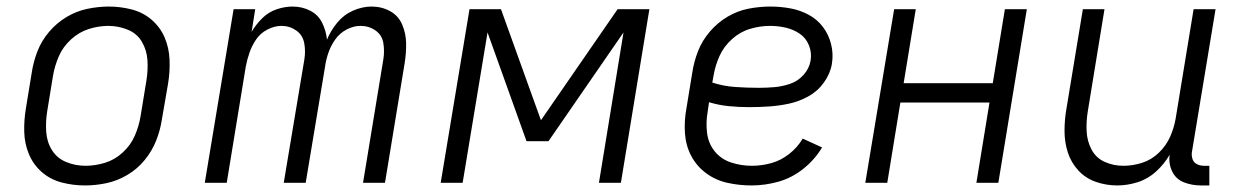

<svg xmlns="http://www.w3.org/2000/svg" viewBox="-20 -558 3784 586"><path d="M239 8Q272 8 305 1Q338 -6 368.5 -24Q399 -42 421.5 -69.5Q444 -97 456.5 -128.5Q469 -160 474 -193L493 -303Q499 -339 497.5 -375.5Q496 -412 482.5 -443.5Q469 -475 443 -497.5Q417 -520 382.5 -529Q348 -538 312 -538Q280 -538 246.5 -531Q213 -524 183 -506Q153 -488 130 -461Q107 -434 94.5 -402Q82 -370 77 -337L59 -227Q53 -191 54 -155Q55 -119 68.5 -87Q82 -55 108 -32.5Q134 -10 168.5 -1Q203 8 239 8ZM241 -52Q210 -52 182 -63.5Q154 -75 138.5 -100Q123 -125 121 -156Q119 -187 124 -218L142 -328Q147 -357 159.5 -386Q172 -415 196.5 -437.5Q221 -460 251 -469.5Q281 -479 311 -479Q341 -479 369.5 -467.5Q398 -456 413 -430.5Q428 -405 430 -374.5Q432 -344 427 -313L409 -203Q404 -173 391.5 -144Q379 -115 354.5 -92.5Q330 -70 300 -61Q270 -52 241 -52Z M605 0H672L730 -354Q734 -376 741.5 -397.5Q749 -419 762 -438Q775 -457 796.5 -468Q818 -479 839 -479Q864 -479 884 -465Q904 -451 908.5 -426.5Q913 -402 909 -377L846 0H913L972 -354Q975 -376 982.5 -397.5Q990 -419 1003.5 -438Q1017 -457 1038 -468Q1059 -479 1080 -479Q1106 -479 1126 -465Q1146 -451 1150 -426.5Q1154 -402 1150 -377L1088 0H1155L1215 -365Q1220 -396 1219.5 -426Q1219 -456 1207.5 -483Q1196 -510 1170.5 -524Q1145 -538 1114 -538Q1086 -538 1057.5 -525.5Q1029 -513 1009 -488.5Q989 -464 978 -437Q975 -465 963 -489Q951 -513 926.5 -525.5Q902 -538 873 -538Q849 -538 824 -529.5Q799 -521 780 -502Q761 -483 748 -461L759 -530H693Z M1325 0H1392L1468 -459L1587 -127H1654L1883 -459L1808 0H1875L1962 -530H1865L1631 -191L1509 -530H1413Z M2274 8Q2315 8 2356 -3.5Q2397 -15 2432 -43Q2467 -71 2489 -108L2430 -135Q2414 -108 2388.5 -88Q2363 -68 2333.5 -60Q2304 -52 2275 -52Q2242 -52 2211.5 -62Q2181 -72 2161.5 -96Q2142 -120 2138 -152.5Q2134 -185 2140 -218L2144 -246Q2174 -237 2204.5 -234Q2235 -231 2266 -231Q2296 -231 2326.5 -233Q2357 -235 2387.5 -241.5Q2418 -248 2446.5 -263.5Q2475 -279 2494.5 -306Q2514 -333 2519 -363Q2524 -394 2516.5 -423.5Q2509 -453 2491.5 -476Q2474 -499 2448 -513Q2422 -527 2392 -532.5Q2362 -538 2331 -538Q2298 -538 2264.5 -531.5Q2231 -525 2200.5 -507Q2170 -489 2146.5 -461.5Q2123 -434 2110.5 -402Q2098 -370 2093 -337L2075 -227Q2068 -189 2070.5 -151.5Q2073 -114 2089.5 -82.5Q2106 -51 2135 -29.5Q2164 -8 2200 0Q2236 8 2274 8ZM2296 -290Q2260 -290 2224 -292.5Q2188 -295 2154 -306L2158 -328Q2163 -358 2176 -387Q2189 -416 2214 -438.5Q2239 -461 2269.5 -470Q2300 -479 2330 -479Q2355 -479 2378.5 -473.5Q2402 -468 2421 -455Q2440 -442 2449 -419.5Q2458 -397 2454 -373Q2450 -349 2432.5 -329.5Q2415 -310 2391 -302Q2367 -294 2343.5 -292Q2320 -290 2296 -290Z M2621 0H2688L2728 -245H3000L2960 0H3027L3114 -530H3047L3010 -304H2738L2775 -530H2709Z M3390 8Q3421 8 3452.5 -2Q3484 -12 3509 -35Q3534 -58 3550 -86Q3546 -59 3557.5 -35Q3569 -11 3593.5 -1.5Q3618 8 3645 8H3671V-52H3655Q3643 -52 3633 -57Q3623 -62 3619.5 -73Q3616 -84 3618 -95L3690 -530H3623L3568 -195Q3563 -167 3551 -140Q3539 -113 3516.5 -91.5Q3494 -70 3465.5 -61Q3437 -52 3409 -52Q3378 -52 3351.5 -64Q3325 -76 3311.5 -101.5Q3298 -127 3296.5 -157Q3295 -187 3300 -218L3351 -530H3285L3235 -227Q3229 -193 3229 -158.5Q3229 -124 3239 -93Q3249 -62 3271 -38Q3293 -14 3324.5 -3Q3356 8 3390 8Z"/></svg>

Font: Iosevka Sparkle Light
Style: Italic
Weight: 300
Italic angle: -9°
Designer: Belleve Invis
Foundry: Belleve Invis
Version: Version 4.5.0; ttfautohint (v1.8.3)